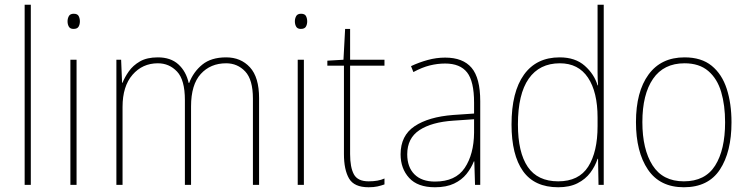

<svg xmlns="http://www.w3.org/2000/svg" viewBox="-20 -780 3161 810"><path d="M110 0H84V-760H110Z M291 -722Q307 -722 312 -712Q317 -702 317 -690Q317 -677 311.5 -667.5Q306 -658 290 -658Q276 -658 270.5 -667.5Q265 -677 265 -690Q265 -702 270.5 -712Q276 -722 291 -722ZM303 -528V0H277V-528Z M934 -538Q996 -538 1034.5 -496Q1073 -454 1073 -366V0H1047V-364Q1047 -444 1014.5 -478.5Q982 -513 934 -513Q868 -513 827 -468Q786 -423 786 -331V0H760V-358Q760 -443 727 -478Q694 -513 646 -513Q581 -513 539 -464.5Q497 -416 497 -329V0H471V-528H491L495 -431H497Q506 -454 523.5 -479Q541 -504 570.5 -521Q600 -538 646 -538Q700 -538 732.5 -508.5Q765 -479 776 -430H778Q796 -477 833.5 -507.5Q871 -538 934 -538Z M1250 -722Q1266 -722 1271 -712Q1276 -702 1276 -690Q1276 -677 1270.5 -667.5Q1265 -658 1249 -658Q1235 -658 1229.5 -667.5Q1224 -677 1224 -690Q1224 -702 1229.5 -712Q1235 -722 1250 -722ZM1262 -528V0H1236V-528Z M1535 -15Q1556 -15 1572.5 -18Q1589 -21 1602 -27V-2Q1588 3 1572.5 6.5Q1557 10 1535 10Q1474 10 1452.5 -27Q1431 -64 1431 -130V-503H1361V-524L1429 -528L1436 -658H1457V-528H1602V-503H1457V-130Q1457 -74 1473 -44.5Q1489 -15 1535 -15Z M1858 -537Q1933 -537 1969.5 -494Q2006 -451 2006 -353V0H1984L1981 -99H1979Q1968 -71 1948 -46Q1928 -21 1895.5 -5.5Q1863 10 1815 10Q1742 10 1706 -29.5Q1670 -69 1670 -129Q1670 -208 1729 -247.5Q1788 -287 1892 -295L1980 -301V-347Q1980 -437 1950.5 -474.5Q1921 -512 1858 -512Q1826 -512 1793.5 -504Q1761 -496 1724 -476L1714 -501Q1748 -517 1784.5 -527Q1821 -537 1858 -537ZM1893 -271Q1801 -265 1749.5 -231Q1698 -197 1698 -129Q1698 -75 1728.5 -44.5Q1759 -14 1815 -14Q1902 -14 1940.5 -71.5Q1979 -129 1980 -220V-277Z M2335 10Q2235 10 2186.5 -58Q2138 -126 2138 -255Q2138 -392 2190.5 -465Q2243 -538 2341 -538Q2407 -538 2447 -502.5Q2487 -467 2501 -420H2503Q2501 -448 2501 -474Q2501 -500 2501 -526V-760H2527V0H2505L2503 -110H2501Q2491 -79 2470.5 -51.5Q2450 -24 2416.5 -7Q2383 10 2335 10ZM2335 -15Q2422 -15 2461.5 -77Q2501 -139 2501 -248V-284Q2501 -392 2460.5 -452.5Q2420 -513 2342 -513Q2256 -513 2210.5 -448Q2165 -383 2165 -255Q2165 -137 2206.5 -76Q2248 -15 2335 -15Z M3066 -264Q3066 -139 3017 -64.5Q2968 10 2865 10Q2764 10 2713.5 -64.5Q2663 -139 2663 -265Q2663 -393 2716 -465.5Q2769 -538 2868 -538Q2939 -538 2982.5 -502.5Q3026 -467 3046 -405Q3066 -343 3066 -264ZM2690 -265Q2690 -150 2733 -82.5Q2776 -15 2865 -15Q2955 -15 2997 -81.5Q3039 -148 3039 -264Q3039 -336 3022.5 -392Q3006 -448 2968 -480.5Q2930 -513 2868 -513Q2780 -513 2735 -447.5Q2690 -382 2690 -265Z"/></svg>

Font: Noto Sans Thai SemCond Thin
Style: Regular
Weight: 100
Width: 4
Designer: Monotype Design Team
Foundry: Monotype Imaging Inc.
Version: Version 2.002; ttfautohint (v1.8.4.7-5d5b)